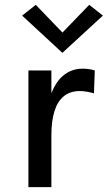

<svg xmlns="http://www.w3.org/2000/svg" viewBox="-20 -774 446 794"><path d="M97.5 0V-482.5H192.5V0ZM166.5 -215Q166.5 -308 185.8 -369Q205 -430 239.8 -460Q274.5 -490 321.5 -490Q335.5 -490 347.8 -488.2Q360 -486.5 372 -482.5L368.5 -388Q355 -392 339 -394.8Q323 -397.5 310.5 -397.5Q269.5 -397.5 243.2 -375.5Q217 -353.5 204.8 -312.8Q192.5 -272 192.5 -215ZM238 -555.5 71.5 -709.5 128 -754 255 -622H221.5L349 -754L405.5 -709.5Z"/></svg>

Font: Karla Medium
Style: Regular
Weight: 500
Designer: Jonathan Pinhorn
Version: Version 2.001